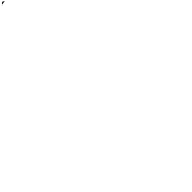

<svg xmlns="http://www.w3.org/2000/svg" viewBox="3049 -8795 17323 17323"><g transform="rotate(45 11710.5 -133.5)"><path d="M-96 81C-6 81 -81 7 -81 62C-81 31 -140 -22 -154 -22C-237 -22 -259 -126 -259 -200C-259 -187 -311 -254 -265 -254H-210V-348H-170ZM-212 -348Z"/></g></svg>

Font: Hussar Ekologiczny
Style: Regular
Weight: 400
Foundry: Cannot Into Space Fonts
Version: Version 0.97